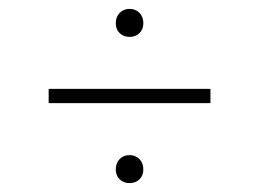

<svg xmlns="http://www.w3.org/2000/svg" viewBox="-20 -596 582 432"><path d="M240.5 -544Q240.5 -558 249.2 -567Q258 -576 271.5 -576Q285 -576 293.8 -567Q302.5 -558 302.5 -544Q302.5 -530 293.8 -521.5Q285 -513 271.5 -513Q258 -513 249.2 -521.5Q240.5 -530 240.5 -544ZM89.5 -364V-396H453.5V-364ZM240.5 -215Q240.5 -229 249.2 -238Q258 -247 271.5 -247Q285 -247 293.8 -238Q302.5 -229 302.5 -215Q302.5 -201 293.8 -192.5Q285 -184 271.5 -184Q258 -184 249.2 -192.5Q240.5 -201 240.5 -215Z"/></svg>

Font: Encode Sans Semi Expanded Thin
Style: Regular
Weight: 250
Width: 6
Designer: Multiple Designers
Foundry: Impallari Type
Version: Version 2.000